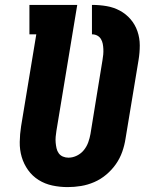

<svg xmlns="http://www.w3.org/2000/svg" viewBox="-20 -755 640 783"><path d="M256 8Q224 8 193.5 1.5Q163 -5 137.5 -21Q112 -37 94.5 -61.5Q77 -86 68.5 -115Q60 -144 60.5 -176Q61 -208 66 -240L128 -615H100V-735H295L210 -221Q208 -209 207 -197Q206 -185 207 -173.5Q208 -162 210.5 -150.5Q213 -139 219.5 -130Q226 -121 236.5 -116.5Q247 -112 259 -112Q277 -112 294 -120.5Q311 -129 322.5 -143.5Q334 -158 340 -175Q346 -192 349 -209Q361 -285 373.5 -360Q386 -435 398 -510Q400 -521 401 -532.5Q402 -544 401.5 -555Q401 -566 399 -576.5Q397 -587 391.5 -596Q386 -605 376.5 -610Q367 -615 355 -615V-735Q386 -735 415 -730Q444 -725 469 -711.5Q494 -698 512.5 -676.5Q531 -655 540.5 -627.5Q550 -600 550 -570Q550 -540 545 -510L492 -190Q488 -163 478.5 -136Q469 -109 452.5 -85.5Q436 -62 413.5 -43Q391 -24 364.5 -12.5Q338 -1 310.5 3.5Q283 8 256 8Z"/></svg>

Font: Iosevka Curly Slab HvExObl
Style: Regular
Weight: 900
Width: 7
Italic angle: -9°
Monospace: yes
Designer: Belleve Invis
Foundry: Belleve Invis
Version: Version 11.1.0; ttfautohint (v1.8.3)